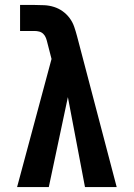

<svg xmlns="http://www.w3.org/2000/svg" viewBox="-20 -755 540 775"><path d="M49 0 188 -517 171 -583Q169 -592 165.5 -601.5Q162 -611 155 -618Q148 -625 138.5 -627.5Q129 -630 119 -630H61V-735H119Q139 -735 159 -734Q179 -733 198 -727Q217 -721 233 -709.5Q249 -698 261 -682Q273 -666 279.5 -647Q286 -628 291 -609L451 0H323L254 -363L177 0Z"/></svg>

Font: Iosevka Slab Extrabold
Style: Regular
Weight: 800
Monospace: yes
Designer: Belleve Invis
Foundry: Belleve Invis
Version: Version 11.1.1; ttfautohint (v1.8.3)